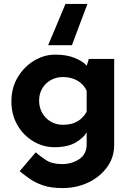

<svg xmlns="http://www.w3.org/2000/svg" viewBox="-20 -737 638 977"><path d="M225 -507Q248 -560 269.5 -612.5Q291 -665 313 -717H425Q405 -665 385.5 -612.5Q366 -560 346 -507ZM298 220Q239 220 198.5 206Q158 192 130 172Q102 152 80 134L162 38Q185 59 215.5 78.5Q246 98 296 98Q346 98 383.5 72.5Q421 47 421 -2V-98L426 -73Q410 -39 368 -13.5Q326 12 258 12Q199 12 148.5 -18.5Q98 -49 68 -101.5Q38 -154 38 -221Q38 -290 70 -343.5Q102 -397 153 -428Q204 -459 261 -459Q318 -459 359.5 -442.5Q401 -426 422 -402L417 -389L432 -437H561V0Q561 64 525 113.5Q489 163 429.5 191.5Q370 220 298 220ZM179 -225Q179 -190 195 -162Q211 -134 238.5 -118Q266 -102 300 -102Q343 -102 372.5 -118.5Q402 -135 421 -168V-275Q407 -307 375 -326Q343 -345 300 -345Q266 -345 238.5 -329.5Q211 -314 195 -287Q179 -260 179 -225Z"/></svg>

Font: Reem Kufi
Style: Regular
Weight: 400
Designer: Khaled Hosny
Version: Version 1.6